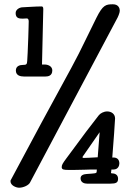

<svg xmlns="http://www.w3.org/2000/svg" viewBox="-20 -857 613 896"><path d="M176 -556C182 -809 182 -815 182 -815C182 -825 178 -827 174 -827C147 -827 91 -823 86 -823C72 -823 53 -813 53 -796C53 -772 69 -770 86 -770C90 -770 101 -771 105 -771C114 -771 114 -759 114 -757C114 -736 113 -731 112 -683C110 -615 108 -596 107 -573C106 -557 104 -554 86 -554C73 -554 54 -549 54 -528C54 -504 76 -500 91 -500H193C204 -500 224 -503 224 -528C224 -553 195 -556 189 -556ZM31 -18C29 -16 29 -12 29 -11C29 9 56 19 69 19C90 19 114 7 120 -5L525 -768C530 -776 539 -797 539 -807C539 -817 534 -837 507 -837C474 -837 460 -834 430 -774C335 -582 366 -637 249 -423C208 -348 160 -260 31 -18ZM510 -66C531 -66 537 -84 537 -94C537 -111 528 -122 509 -122H504C509 -186 517 -291 517 -304C517 -326 499 -337 480 -337C464 -337 448 -328 441 -319C384 -246 392 -256 289 -117C272 -94 268 -87 268 -77C268 -65 279 -64 301 -64C313 -64 346 -64 375 -65C396 -66 411 -66 432 -66L431 -55C431 -51 428 -49 420 -48C416 -47 397 -46 384 -45C371 -44 356 -40 356 -25C356 -5 374 0 386 0H495C522 0 531 -5 531 -23C531 -44 513 -48 503 -48C499 -48 498 -49 498 -50C498 -51 499 -58 500 -66ZM371 -120C366 -120 365 -122 365 -124C365 -126 369 -130 370 -132L445 -240L436 -123C407 -121 375 -120 371 -120Z"/></svg>

Font: Life Savers
Style: ExtraBold
Weight: 800
Designer: Pablo Impallari, Rodrigo Fuenzalida, Brenda Gallo
Foundry: Pablo Impallari, Rodrigo Fuenzalida, Brenda Gallo
Version: Version 3.000